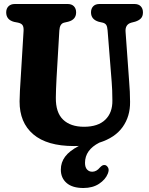

<svg xmlns="http://www.w3.org/2000/svg" viewBox="-20 -720 744 961"><path d="M539 -310 518.5 -568Q517 -587.5 511.5 -595.5Q506 -603.5 494.5 -606.5L474.5 -611Q435.5 -622.5 435.5 -658Q435.5 -677 446.5 -688.5Q457.5 -700 478 -700H653Q673.5 -700 684.5 -688.5Q695.5 -677 695.5 -658Q695.5 -639 685.5 -628.2Q675.5 -617.5 656.5 -611.5L637 -606.5Q605.5 -597.5 608.5 -560.5L626.5 -311Q628.5 -285 629.8 -260.8Q631 -236.5 631 -210Q632 -138 593.8 -84.2Q555.5 -30.5 477 -6Q405.5 30.5 405.5 95Q405.5 117.5 415.8 128.5Q426 139.5 441.5 139.5Q463 139.5 480 118.5Q487 111 493.2 107.8Q499.5 104.5 507.5 106.5Q516 109.5 521.5 120.2Q527 131 519.5 149.5Q508 178.5 476 199.8Q444 221 397.5 221Q342.5 221 313.5 196Q284.5 171 284.5 129Q284.5 93 305.8 64.2Q327 35.5 374.5 10.5Q362.5 11 350 11Q215.5 11 146.5 -47.8Q77.5 -106.5 78 -213Q78 -233.5 79.8 -266.5Q81.5 -299.5 84 -335L98 -565.5Q99 -583.5 93.5 -593Q88 -602.5 71 -606.5L50.5 -610.5Q11 -621 11 -658Q11 -677 22.5 -688.5Q34 -700 54.5 -700H318.5Q339 -700 350 -688.5Q361 -677 361 -658Q361 -622 322 -611.5L300.5 -606.5Q279 -601 277 -567L263 -329Q261.5 -299 260.5 -274.5Q259.5 -250 259.5 -231.5Q258.5 -157 295.8 -121.2Q333 -85.5 400.5 -85.5Q470.5 -85.5 507 -120.8Q543.5 -156 542.5 -217.5Q542.5 -247.5 541.5 -268Q540.5 -288.5 539 -310Z"/></svg>

Font: Fraunces 144pt SuperSoft
Style: Bold
Weight: 700
Version: Version 1.000;[b76b70a41]